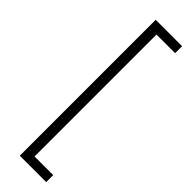

<svg xmlns="http://www.w3.org/2000/svg" viewBox="-296 -744 874 874"><g transform="rotate(45 140.5 -307.5)"><path d="M88 130H258V85H138V-700H258V-745H88Z"/></g></svg>

Font: Mluvka ExtraLight
Style: Regular
Weight: 200
Designer: Modified by Jiří Krblich, Original typeface by Gumpita Rahayu
Foundry: Gumpita Rahayu & Jiří Krblich
Version: Version 2.000;Glyphs 3.1.1 (3134)